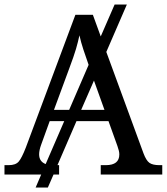

<svg xmlns="http://www.w3.org/2000/svg" viewBox="-20 -780 745 858"><path d="M321.8 -238.8 236.8 -42H244.1V0H219.2L193.8 58.1H139.2L164.1 0H0V-42H19Q49.8 -42 63.5 -57.9Q77.1 -73.7 95.2 -120.1L316.9 -713.9H395L430.2 -617.2L492.2 -759.8H546.9L455.1 -547.9L621.1 -95.2Q633.3 -62.5 647.9 -52.2Q662.6 -42 691.9 -42H705.1V0H430.2V-42H453.1Q513.2 -42 513.2 -89.8Q513.2 -98.1 511 -106.9Q508.8 -115.7 504.9 -127L464.8 -238.8ZM221.2 -289.1H289.1L376 -490.2Q363.3 -526.4 352.5 -558.8Q341.8 -591.3 335 -622.1Q328.6 -592.3 319.6 -561.3Q310.5 -530.3 289.1 -473.1ZM184.1 -46.9 267.1 -238.8H202.1L164.1 -133.8Q159.7 -122.1 157.2 -110.6Q154.8 -99.1 154.8 -90.8Q154.8 -73.7 162.4 -63Q169.9 -52.2 184.1 -46.9ZM399.9 -419.9 342.8 -289.1H446.8Z"/></svg>

Font: Droid Serif
Style: Regular
Weight: 400
Designer: Monotype Design team
Foundry: Monotype Imaging Inc.
Version: Version 1.03